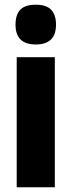

<svg xmlns="http://www.w3.org/2000/svg" viewBox="-20 -796 305 816"><path d="M132 -776Q177 -776 197.5 -754.5Q218 -733 218 -691Q218 -607 132 -607Q46 -607 46 -691Q46 -734 66.5 -755Q87 -776 132 -776ZM213 -553V0H51V-553Z"/></svg>

Font: Noto Sans Lao UI ExtCond Blk
Style: Regular
Weight: 900
Width: 2
Designer: Monotype Design Team
Foundry: Monotype Imaging Inc.
Version: Version 2.000; ttfautohint (v1.8.4.7-5d5b)